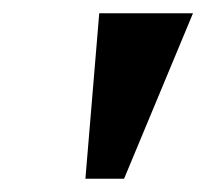

<svg xmlns="http://www.w3.org/2000/svg" viewBox="-20 -645 312 290"><path d="M109 -375 129.9 -625H271.5L167.4 -375Z"/></svg>

Font: Afacad
Style: Bold Italic
Weight: 700
Italic angle: -14°
Designer: Kristian Moeller
Foundry: Dicotype
Version: Version 1.000; ttfautohint (v1.8.4.7-5d5b)